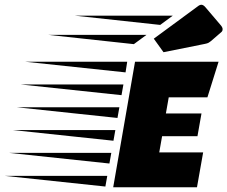

<svg xmlns="http://www.w3.org/2000/svg" viewBox="-273 -789 958 809"><path d="M204 0 296 -529H648L601 -379H438L426 -311H576L559 -215H410L398 -147H583L557 0ZM256 -484 -168 -529H263ZM239 -388 -185 -433H247ZM222 -292 -202 -337H230ZM205 -196 -219 -241H213ZM188 -100 -236 -145H196ZM171 -3 -253 -48H179ZM590 -604 416 -569 375 -626 564 -765Q570 -769 575 -769Q584 -769 593 -758L656 -684Q665 -674 665 -666Q665 -662 664 -659.5Q663 -657 661 -655L616 -616Q611 -612 606 -609Q601 -606 590 -604ZM402 -684 42 -723H455ZM291 -603 -69 -642H344Z"/></svg>

Font: Faster One
Style: Regular
Weight: 400
Designer: Eduardo Rodriguez Tunni
Foundry: Eduardo Rodriguez Tunni
Version: Version 1.003; ttfautohint (v1.8.4.7-5d5b);gftools[0.9.23]